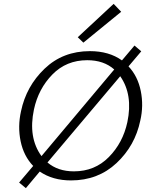

<svg xmlns="http://www.w3.org/2000/svg" viewBox="-20 -929 783 995"><path d="M608 -868 412 -708 383 -736 569 -909ZM646 -585Q694 -534 709.5 -457.5Q725 -381 707 -304Q680 -174 584 -84Q488 6 348 6Q253 6 186 -40L114 46L79 17L152 -69Q103 -120 87 -196.5Q71 -273 89 -353Q116 -482 211 -573Q306 -664 446 -664Q545 -664 612 -616L677 -693L712 -663ZM156 -362Q125 -216 195 -120L572 -569Q518 -617 432 -617Q324 -617 251.5 -543Q179 -469 156 -362ZM640 -296Q670 -438 603 -534L226 -87Q280 -41 363 -41Q471 -41 544 -115Q617 -189 640 -296Z"/></svg>

Font: EauTestText Semilight
Style: Italic
Weight: 300
Italic angle: -12°
Designer: Christian Thalmann (Catharsis Fonts)
Version: Version 0.001;PS 000.001;hotconv 1.0.88;makeotf.lib2.5.64775